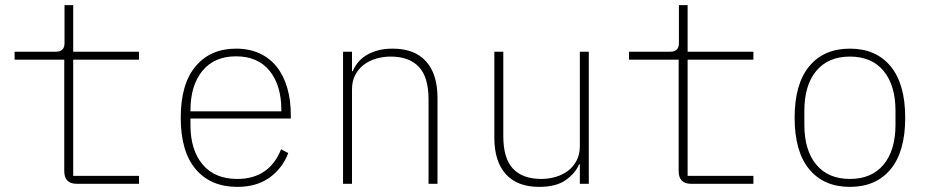

<svg xmlns="http://www.w3.org/2000/svg" viewBox="-20 -718 3640 750"><path d="M280 0Q231 0 231 -50V-485H37V-516H198Q232 -516 232 -549V-698H266V-516H523V-485H266V-31H523V0Z M907 12Q803 12 744.5 -57Q686 -126 686 -258Q686 -390 744 -459Q802 -528 902 -528Q954 -528 994 -509.5Q1034 -491 1061 -457Q1088 -423 1102 -375Q1116 -327 1116 -269V-255H724V-229Q724 -132 771.5 -75.5Q819 -19 907 -19Q969 -19 1012 -48Q1055 -77 1078 -135L1106 -120Q1083 -60 1032.5 -24Q982 12 907 12ZM902 -498Q817 -498 770.5 -441Q724 -384 724 -287V-283H1079V-288Q1079 -385 1033 -441.5Q987 -498 902 -498Z M1320 0V-516H1355V-440H1358Q1365 -457 1377.5 -473Q1390 -489 1409 -501Q1428 -513 1454 -520.5Q1480 -528 1514 -528Q1599 -528 1644 -478.5Q1689 -429 1689 -335V0H1654V-329Q1654 -417 1616 -457Q1578 -497 1506 -497Q1477 -497 1449.5 -489Q1422 -481 1401 -465Q1380 -449 1367.5 -425Q1355 -401 1355 -369V0Z M2245 -76H2242Q2228 -42 2190.5 -15Q2153 12 2086 12Q2001 12 1956 -37.5Q1911 -87 1911 -181V-516H1946V-187Q1946 -99 1984 -59Q2022 -19 2094 -19Q2123 -19 2150.5 -27Q2178 -35 2199 -51Q2220 -67 2232.5 -91Q2245 -115 2245 -147V-516H2280V0H2245Z M2680 0Q2631 0 2631 -50V-485H2437V-516H2598Q2632 -516 2632 -549V-698H2666V-516H2923V-485H2666V-31H2923V0Z M3300 12Q3198 12 3141 -57Q3084 -126 3084 -258Q3084 -390 3141 -459Q3198 -528 3300 -528Q3402 -528 3459 -459Q3516 -390 3516 -258Q3516 -126 3459 -57Q3402 12 3300 12ZM3300 -19Q3385 -19 3431.5 -75Q3478 -131 3478 -231V-285Q3478 -385 3431.5 -441Q3385 -497 3300 -497Q3215 -497 3168.5 -441Q3122 -385 3122 -285V-231Q3122 -131 3168.5 -75Q3215 -19 3300 -19Z"/></svg>

Font: IBM Plex Mono ExtraLight
Style: Regular
Weight: 200
Monospace: yes
Designer: Mike Abbink, Paul van der Laan, Pieter van Rosmalen
Foundry: Bold Monday
Version: Version 2.3